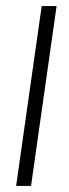

<svg xmlns="http://www.w3.org/2000/svg" viewBox="-20 -611 226 631"><path d="M33 0 117 -591H166L82 0Z"/></svg>

Font: Alumni Sans Thin Light
Style: Italic
Weight: 300
Italic angle: -8°
Version: Version 1.016